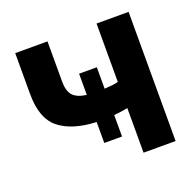

<svg xmlns="http://www.w3.org/2000/svg" viewBox="-99 -628 749 732"><g transform="rotate(-20 276.0 -262.0)"><path d="M364 0V-181Q340 -176 308 -173V-86H236V-171Q139 -175 86.5 -216.5Q34 -258 34 -358V-524H165V-360Q165 -322 181.5 -304Q198 -286 236 -281V-367H308V-280Q326 -281 339.5 -282.5Q353 -284 364 -287V-524H494V0Z"/></g></svg>

Font: Ubuntu Sans
Style: Bold
Weight: 700
Designer: Dalton Maag Ltd
Foundry: Dalton Maag Ltd
Version: Version 1.006; ttfautohint (v1.8.4.7-5d5b)